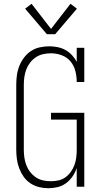

<svg xmlns="http://www.w3.org/2000/svg" viewBox="-20 -988 540 1016"><path d="M236 8Q211 8 186.5 2Q162 -4 141 -18Q120 -32 105.5 -52.5Q91 -73 82 -96.5Q73 -120 69.5 -145Q66 -170 66 -195V-540Q66 -565 69.5 -590.5Q73 -616 82.5 -639.5Q92 -663 107.5 -683.5Q123 -704 144 -718Q165 -732 190.5 -737.5Q216 -743 241 -743Q263 -743 285 -738.5Q307 -734 326 -723.5Q345 -713 360.5 -696.5Q376 -680 386 -661V-735H426V-554H386Q386 -583 379 -611.5Q372 -640 353.5 -662.5Q335 -685 307 -695.5Q279 -706 250 -706Q229 -706 208.5 -701.5Q188 -697 170.5 -685.5Q153 -674 140 -657.5Q127 -641 119.5 -621.5Q112 -602 109 -581.5Q106 -561 106 -540V-195Q106 -174 109 -153.5Q112 -133 119.5 -113.5Q127 -94 140 -77.5Q153 -61 170 -49.5Q187 -38 207.5 -33.5Q228 -29 249 -29Q270 -29 290 -33.5Q310 -38 326.5 -50Q343 -62 355 -79Q367 -96 374 -115Q381 -134 383.5 -154.5Q386 -175 386 -195V-355H250V-391H426V0H386V-99Q378 -75 364 -54.5Q350 -34 330 -19Q310 -4 285.5 2Q261 8 236 8ZM228 -807 113 -942 147 -968 250 -835 353 -968 387 -942 272 -807Z"/></svg>

Font: Iosevka Slab Extralight
Style: Regular
Weight: 200
Monospace: yes
Designer: Belleve Invis
Foundry: Belleve Invis
Version: Version 11.1.1; ttfautohint (v1.8.3)